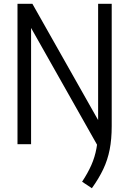

<svg xmlns="http://www.w3.org/2000/svg" viewBox="-20 -760 681 1012"><path d="M507.3 30.7 124.5 -646.9H143.8V0H72.2V-740H150.7L522.7 -82ZM464.2 232.1 412.7 197.8Q442.7 152.5 461.3 110.5Q479.9 68.5 488.5 21.7Q497.2 -25.1 497.2 -84.8V-740H568.8V-95.7Q568.8 -26.2 558.1 28.3Q547.4 82.8 524.4 131.5Q501.4 180.2 464.2 232.1Z"/></svg>

Font: Encode Sans SC Condensed Thin
Style: Regular
Weight: 100
Width: 3
Designer: Multiple Designers
Foundry: Impallari Type
Version: Version 3.002